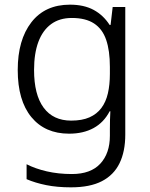

<svg xmlns="http://www.w3.org/2000/svg" viewBox="-20 -563 644 823"><path d="M280 -543Q340 -543 381.5 -520.5Q423 -498 450 -456H454L463 -533H517V14Q517 86 492.5 136.5Q468 187 417 213.5Q366 240 284 240Q225 240 178 230.5Q131 221 94 205V141Q131 160 180.5 171.5Q230 183 288 183Q369 183 410 138.5Q451 94 451 19V-9Q451 -27 451.5 -49Q452 -71 453 -86H450Q425 -38 381 -14Q337 10 276 10Q173 10 114.5 -61Q56 -132 56 -263Q56 -392 114.5 -467.5Q173 -543 280 -543ZM288 -486Q235 -486 199 -459.5Q163 -433 144.5 -383.5Q126 -334 126 -263Q126 -157 167 -101.5Q208 -46 285 -46Q332 -46 363.5 -60Q395 -74 414.5 -100Q434 -126 442.5 -163Q451 -200 451 -246V-276Q451 -346 435 -392.5Q419 -439 383 -462.5Q347 -486 288 -486Z"/></svg>

Font: Noto Sans Oriya Light
Style: Regular
Weight: 300
Version: Version 2.003